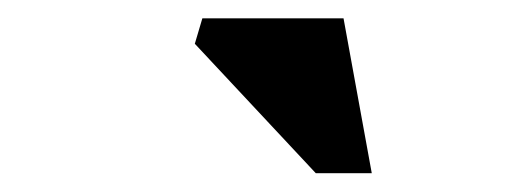

<svg xmlns="http://www.w3.org/2000/svg" viewBox="-20 -710 540 204"><path d="M375 -526H315.5L187 -663.5L195 -690.5H345Z"/></svg>

Font: Newsreader ExtraBold
Style: Italic
Weight: 800
Italic angle: -17°
Designer: Hugues Gentile
Foundry: Production Type
Version: Version 1.003